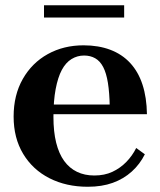

<svg xmlns="http://www.w3.org/2000/svg" viewBox="-20 -703 610 733"><path d="M184 -257Q184 -200 194.5 -158Q205 -116 225 -88.5Q245 -61 274 -47Q303 -33 340 -33Q379 -33 409 -47Q439 -61 462 -84.5Q485 -108 500 -138L533 -114Q514 -76 483 -48Q452 -20 410.5 -5Q369 10 315 10Q233 10 169 -22.5Q105 -55 68.5 -115.5Q32 -176 32 -258Q32 -340 67 -401.5Q102 -463 162.5 -496.5Q223 -530 299 -530Q356 -530 401 -513Q446 -496 477 -462.5Q508 -429 524 -380Q540 -331 541 -267H117L116 -304H423L399 -295Q398 -349 392 -386.5Q386 -424 374 -447Q362 -470 343.5 -480.5Q325 -491 301 -491Q275 -491 253 -477.5Q231 -464 216 -436Q201 -408 192.5 -363Q184 -318 184 -257ZM148 -683H454V-636H148Z"/></svg>

Font: Roboto Serif 144pt SemiBold
Style: Regular
Weight: 600
Version: Version 1.008